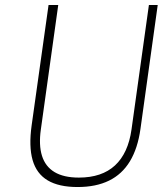

<svg xmlns="http://www.w3.org/2000/svg" viewBox="-20 -743 678 773"><path d="M292.5 10Q217 10 172 -16.8Q127 -43.5 111.2 -98.8Q95.5 -154 107.5 -239L175.5 -723H214.5L144.5 -222Q135.5 -159 149 -115.8Q162.5 -72.5 199.5 -50.2Q236.5 -28 297.5 -28Q390 -28 443 -77Q496 -126 509.5 -222L579.5 -723H615L545.5 -224Q534.5 -145.5 503 -93.5Q471.5 -41.5 419 -15.8Q366.5 10 292.5 10Z"/></svg>

Font: Public Sans Thin Thin
Style: Italic
Weight: 250
Italic angle: -8°
Version: Version 2.001